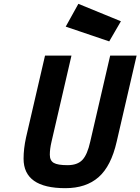

<svg xmlns="http://www.w3.org/2000/svg" viewBox="-20 -970 733 1002"><path d="M389 -950 611 -859 550 -754 323 -831ZM249 -231Q240 -193 240 -162.5Q240 -132 260.5 -120Q281 -108 332.5 -108Q384 -108 410 -135.5Q436 -163 451 -231L555 -680H693L589 -231Q560 -103 494.5 -45.5Q429 12 321 12Q103 12 103 -142Q103 -194 116 -253L215 -680H353Z"/></svg>

Font: Titillium Web
Style: Bold Italic
Weight: 700
Italic angle: -13°
Version: Version 1.002;PS 57.000;hotconv 1.0.70;makeotf.lib2.5.55311